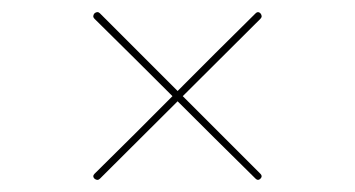

<svg xmlns="http://www.w3.org/2000/svg" viewBox="-20 -423 586 317"><path d="M410 -401Q414 -396 410 -392Q344 -326 277.5 -260Q211 -194 145 -128Q141 -124 136 -128Q132 -132 136 -136Q203 -202 269 -268.5Q335 -335 402 -401Q406 -405 410 -401ZM136 -401Q141 -405 145 -401Q211 -335 277.5 -268.5Q344 -202 410 -136Q414 -132 410 -128Q406 -124 402 -128Q335 -194 269 -260Q203 -326 136 -392Q132 -396 136 -401Z"/></svg>

Font: FRB American Cursive Guidelines Thin
Style: Italic
Weight: 100
Italic angle: -25°
Version: Version 2.0;Modular Font Editor K font №1